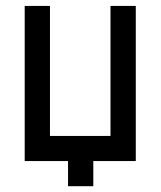

<svg xmlns="http://www.w3.org/2000/svg" viewBox="-20 -542 543 649"><path d="M210 87.4V2.4H63.5V-522H148.9V-82.5H353.5V-522H439V2.4H295.4V87.4Z"/></svg>

Font: Proletarsk
Style: Regular
Weight: 400
Designer: Peter Wiegel, original typeface by Carl Albert Fahrenwaldt 1901
Foundry: Peter Wiegel
Version: Version 1.000 2010 initial release